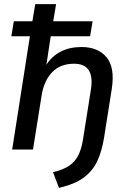

<svg xmlns="http://www.w3.org/2000/svg" viewBox="-20 -725 628 931"><path d="M266 186 237 110Q288 98 317 77.5Q346 57 361 25.5Q376 -6 383 -52L421 -292Q440 -416 339 -416Q272 -416 232.5 -374.5Q193 -333 182 -263L140 0H39L125 -549H35L47 -622H137L151 -705H252L238 -622H429L417 -549H226L205 -411Q232 -453 275 -475Q318 -497 375 -497Q455 -497 496.5 -447.5Q538 -398 522 -294L484 -54Q474 7 452.5 54.5Q431 102 387.5 135Q344 168 266 186Z"/></svg>

Font: Nunito Sans SemiBold
Style: Italic
Weight: 600
Italic angle: -9°
Designer: Vernon Adams
Foundry: Vernon Adams
Version: Version 3.006; ttfautohint (v1.8.3)